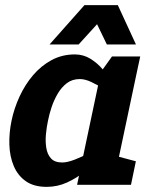

<svg xmlns="http://www.w3.org/2000/svg" viewBox="-20 -720 595 748"><path d="M373.3 -440 511.3 -430 420.3 0H280.3ZM373.3 -440 416.3 -500H526.3L511.3 -430ZM397.7 -163.3 407.7 -160Q407.7 -160 395.8 -143Q384 -126 361.8 -101Q339.7 -76 309 -51Q278.3 -26 241 -9Q203.7 8 161.7 8L222.3 -87Q242.7 -87 272 -98.5Q301.3 -110 330.2 -125.2Q359 -140.3 378.3 -151.8Q397.7 -163.3 397.7 -163.3ZM434.3 -336.7Q434.3 -336.7 419.8 -348.2Q405.3 -359.7 382.8 -374.3Q360.3 -389 335.8 -400.5Q311.3 -412 291 -412L271.7 -508Q304.7 -508 332.3 -491Q360 -474 380.8 -449Q401.7 -424 416.3 -399Q431 -374 438.3 -357Q445.7 -340 445.7 -340ZM291 -412Q261.7 -412 240.7 -396.2Q219.7 -380.3 204.8 -355Q190 -329.7 180.8 -302Q171.7 -274.3 167 -250Q161.7 -225.7 159 -197.5Q156.3 -169.3 160.3 -144Q164.3 -118.7 178.7 -102.8Q193 -87 222.3 -87L161.7 8Q112 8 80.7 -14Q49.3 -36 33.7 -73Q18 -110 16.5 -156Q15 -202 25 -250Q35 -298 56.2 -344Q77.3 -390 108.8 -427Q140.3 -464 181.2 -486Q222 -508 271.7 -508ZM410.3 0 409 -118.3 509.3 -91.7 490.3 0ZM322.3 -700H439L509.7 -546.7H396.3ZM425.7 -700 286.3 -546.7H173L309 -700Z"/></svg>

Font: Epunda Slab Light
Style: Italic
Weight: 300
Italic angle: -12°
Designer: Simon Atzbach
Foundry: typofactur
Version: Version 1.102